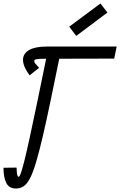

<svg xmlns="http://www.w3.org/2000/svg" viewBox="-29 -1067 689 1101"><path d="M-9 -105 66 -106Q67 -71 70.5 -62Q74 -53 78 -53Q83 -53 90 -72Q97 -91 109 -138Q121 -185 139.5 -269Q158 -353 185 -483.5Q212 -614 250 -800H325Q290 -629 263.5 -501Q237 -373 216 -283.5Q195 -194 177.5 -135.5Q160 -77 143 -44.5Q126 -12 106.5 1Q87 14 63 14Q23 14 7 -18Q-9 -50 -9 -105ZM640 -800 626 -731 227 -730Q194 -730 180.5 -727.5Q167 -725 167 -717Q167 -711 173.5 -702.5Q180 -694 195 -678L141 -635Q124 -657 113.5 -680Q103 -703 103 -724Q103 -760 138 -780Q173 -800 237 -800ZM408 -861 368 -914 547 -1047 587 -995Z"/></svg>

Font: Victor Mono
Style: Italic
Weight: 400
Italic angle: -12°
Monospace: yes
Designer: Rune Bjørnerås
Version: Version 1.561;gftools[0.9.30]